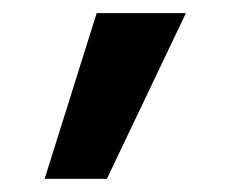

<svg xmlns="http://www.w3.org/2000/svg" viewBox="-20 -143 351 292"><path d="M262.7 -123 142.6 128.9H47.9L127 -123Z"/></svg>

Font: FreeUniversal
Style: Bold
Weight: 700
Version: Version 1.001 March 22, 2017